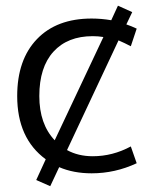

<svg xmlns="http://www.w3.org/2000/svg" viewBox="-20 -595 561 670"><path d="M368.2 -524.4 391.6 -575.2 441.4 -552.7 420.9 -509.8Q438.5 -503.9 457 -495.1L436.5 -433.6Q414.1 -445.3 393.6 -454.1L213.9 -71.3Q252.9 -49.8 303.7 -49.8Q373 -49.8 436.5 -84L457 -25.4Q381.8 9.8 299.8 9.8Q236.3 9.8 186.5 -11.7L155.3 54.7L106.4 33.2L139.6 -39.1Q40 -112.3 40 -259.8Q40 -386.7 108.9 -458.5Q177.7 -530.3 299.8 -530.3Q334 -530.3 368.2 -524.4ZM170.9 -105.5 340.8 -465.8Q323.2 -468.8 303.7 -468.8Q215.8 -468.8 166.5 -414.6Q117.2 -360.4 117.2 -259.8Q117.2 -162.1 170.9 -105.5Z"/></svg>

Font: Gen Shin Gothic Normal
Style: Regular
Weight: 300
Designer: [Source Han Sans]
Ryoko NISHIZUKA  (kana & ideographs); Paul D. Hunt (Latin, Greek & Cyrillic); Wenlong ZHANG  (bopomofo
Version: Version 1.002.20150607